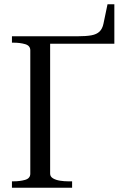

<svg xmlns="http://www.w3.org/2000/svg" viewBox="-20 -880 594 900"><path d="M215 -675V-66Q215 -52 228.5 -44Q242 -36 261.5 -33Q281 -30 300 -30H318V0H36V-30H42Q74 -30 98 -37Q122 -44 122 -66V-644Q122 -666 98 -673Q74 -680 42 -680H36V-710H344Q384 -710 408.5 -714.5Q433 -719 446.5 -732Q460 -745 465 -769L484 -860H516V-675Z"/></svg>

Font: Roboto Serif 144pt
Style: Regular
Weight: 400
Version: Version 1.008